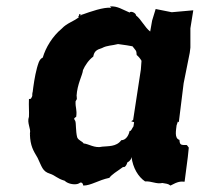

<svg xmlns="http://www.w3.org/2000/svg" viewBox="-20 -562 621 597"><path d="M322 -542 326 -538C301 -540 262 -526 234 -516C232 -517 241 -520 230 -513C228 -509 235 -520 226 -518C228 -513 219 -508 226 -509C207 -494 189 -491 172 -473C143 -449 122 -414 113 -383C101 -378 98 -360 95 -351C88 -325 84 -296 81 -271C82 -271 81 -272 81 -276C79 -261 83 -267 76 -255L70 -254C69 -232 71 -215 70 -199C63 -179 77 -162 73 -147C75 -136 79 -136 73 -145C74 -108 84 -93 97 -71C110 -44 112 -29 135 -22C153 -16 157 -7 181 0C192 11 216 14 226 8C233 2 238 8 239 15C263 15 286 -2 320 -9C327 -19 342 -28 363 -43C365 -41 372 -43 376 -57C386 -62 389 -70 389 -74C393 -40 410 -12 431 2C453 1 465 11 485 7C496 9 503 9 510 15C534 2 541 2 554 3L564 -74L567 -103C565 -105 564 -108 561 -111C542 -111 539 -111 538 -127C521 -132 528 -159 529 -172L533 -184L536 -182L551 -303L563 -363L570 -398L572 -414V-474L581 -530L514 -524L464 -534L453 -498L447 -464C430 -477 419 -502 403 -514C403 -522 386 -529 383 -523C361 -532 345 -544 322 -542ZM420 -373 418 -346 394 -189 388 -185 397 -182 395 -169C390 -163 388 -153 383 -155C381 -144 373 -126 357 -126C342 -105 315 -108 298 -106C275 -100 255 -115 240 -116C236 -123 224 -125 220 -135C215 -154 217 -179 214 -186C207 -196 213 -195 217 -199C220 -222 214 -226 215 -247L219 -254C219 -259 218 -269 218 -263C220 -301 237 -329 238 -344C244 -358 256 -376 270 -386C273 -402 279 -407 298 -413C313 -421 328 -420 347 -425C369 -422 383 -420 392 -418C403 -403 404 -407 405 -391C411 -386 416 -380 420 -373Z"/></svg>

Font: Asimov Print
Style: DIt
Weight: 250
Width: 0
Designer: Google
Version: Version 2.000980: 2014